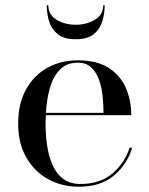

<svg xmlns="http://www.w3.org/2000/svg" viewBox="-20 -699 566 729"><path d="M163.5 -679Q163.5 -642.5 195.2 -623.8Q227 -605 267.5 -605Q308 -605 340 -623.8Q372 -642.5 372 -679H377.5Q377.5 -648.5 368.8 -618.8Q360 -589 336.2 -569.5Q312.5 -550 267.5 -550Q222.5 -550 198.8 -569.5Q175 -589 166.2 -618.8Q157.5 -648.5 157.5 -679ZM482 -138Q462.5 -74.5 412.2 -32.2Q362 10 279.5 10Q215 10 162.8 -18.8Q110.5 -47.5 79.8 -101.2Q49 -155 49 -230Q49 -305 78.5 -358.8Q108 -412.5 159.2 -441.2Q210.5 -470 275.5 -470Q349 -470 393.8 -440.5Q438.5 -411 458.5 -363.5Q478.5 -316 478.5 -261.5H154Q153 -246 153 -230Q153 -187 159 -146.2Q165 -105.5 179.5 -72.5Q194 -39.5 219.8 -20Q245.5 -0.5 286 -0.5Q359.5 -0.5 406.5 -40.2Q453.5 -80 472 -138ZM275.5 -461Q232.5 -461 207 -434.2Q181.5 -407.5 169.2 -364Q157 -320.5 154.5 -270.5H373Q373 -298 370 -330.8Q367 -363.5 357 -393.2Q347 -423 327.5 -442Q308 -461 275.5 -461Z"/></svg>

Font: Bodoni* 24pt
Style: Regular
Weight: 400
Version: Version 2.3